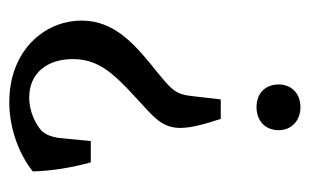

<svg xmlns="http://www.w3.org/2000/svg" viewBox="-150 -316 683 424"><g transform="rotate(90 192.0 -103.5)"><path d="M199 -249 192 -188C188 -149 179 -142 138 -108C78 -60 25 -15 25 58C25 142 93 218 205 218C268 218 325 193 358 166C357 123 349 77 338 38H291L284 110C281 126 278 135 269 146C255 159 227 174 195 174C139 174 110 132 110 78C110 24 137 -9 199 -65C238 -101 262 -119 262 -160C262 -186 251 -222 242 -249ZM166 -377C166 -347 186 -328 216 -328C246 -328 267 -347 267 -377C267 -405 246 -425 216 -425C186 -425 166 -405 166 -377Z"/></g></svg>

Font: Yrsa
Style: Regular
Weight: 400
Designer: Anna Giedrys (Yrsa+Rasa design), David Brezina (Yrsa art-direction, Rasa art-direction, design)
Foundry: Rosetta Type Foundry
Version: Version 1.001;PS 1.1;hotconv 1.0.88;makeotf.lib2.5.647800